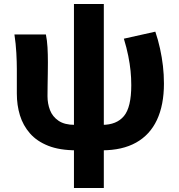

<svg xmlns="http://www.w3.org/2000/svg" viewBox="-20 -736 891 958"><path d="M361 14Q278 14 221 -8.5Q164 -31 129.5 -70.5Q95 -110 79.5 -160.5Q64 -211 64 -269V-392Q64 -426 61.5 -472Q59 -518 52 -564H209Q215 -535 217 -500Q219 -465 219 -425Q219 -402 218.5 -370.5Q218 -339 217.5 -308Q217 -277 217 -256Q217 -219 229.5 -186.5Q242 -154 272 -133.5Q302 -113 353 -113ZM489 14 490 -113Q562 -113 598.5 -157Q635 -201 635 -311Q635 -347 631.5 -382Q628 -417 620 -457Q612 -497 598 -543L755 -578Q769 -537 778.5 -493.5Q788 -450 793 -407Q798 -364 798 -319Q798 -212 763 -137.5Q728 -63 659 -24.5Q590 14 489 14ZM349 202V-716H498V202Z"/></svg>

Font: Noto Sans KR ExtraBold
Style: Regular
Weight: 800
Designer: Ryoko NISHIZUKA  (kana, bopomofo & ideographs); Paul D. Hunt (Latin, Greek & Cyrillic); Sandoll Communications , Soo-you
Foundry: Adobe
Version: Version 2.004-H2;hotconv 1.0.118;makeotfexe 2.5.65603